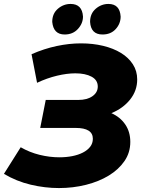

<svg xmlns="http://www.w3.org/2000/svg" viewBox="-45 -936 728 974"><path d="M254 18Q183 18 111 1Q39 -16 -25 -54L60 -189Q105 -163 156 -150.5Q207 -138 256 -138Q291 -138 321.5 -144Q352 -150 375.5 -162Q399 -174 412.5 -191.5Q426 -209 426 -232Q426 -287 339 -287H159L187 -429H352Q397 -429 424 -448Q451 -467 451 -497Q451 -530 419.5 -547Q388 -564 337 -564Q295 -564 244.5 -552Q194 -540 143 -516L115 -661Q179 -689 242.5 -702.5Q306 -716 366 -716Q426 -716 478 -703.5Q530 -691 568.5 -667.5Q607 -644 629 -610Q651 -576 651 -533Q651 -476 615 -431Q579 -386 520 -362Q565 -342 590.5 -304.5Q616 -267 616 -216Q616 -162 586.5 -119Q557 -76 507 -45.5Q457 -15 391.5 1.5Q326 18 254 18ZM283 -761Q226 -761 220 -825Q220 -867 248.5 -891.5Q277 -916 313 -916Q372 -916 376 -852Q376 -817 350.2 -789Q324.5 -761 283 -761ZM475 -761Q416 -761 412 -825Q412 -867 440.5 -891.5Q469 -916 505 -916Q563 -916 567 -852Q567 -816 542 -788.5Q517 -761 475 -761Z"/></svg>

Font: Argentum Sans
Style: Bold Italic
Weight: 700
Italic angle: -11°
Designer: Julieta Ulanovsky (font), Cristiano Sobral (main changes and remaster)
Foundry: Julieta Ulanovsky (font), Cristiano Sobral (main changes and remaster)
Version: Version 2.007;June 15, 2022;FontCreator 14.0.0.2814 64-bit; 